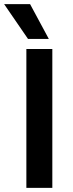

<svg xmlns="http://www.w3.org/2000/svg" viewBox="-50 -912 352 932"><path d="M187 -723H86L-30 -892H96ZM204 0H78V-674H204Z"/></svg>

Font: Hind Mysuru SemiBold
Style: Regular
Weight: 600
Designer: Manushi Parikh, Hitesh Malaviya
Foundry: Indian Type Foundry
Version: Version 0.703;PS 1.0;hotconv 1.0.86;makeotf.lib2.5.63406